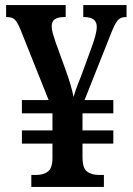

<svg xmlns="http://www.w3.org/2000/svg" viewBox="-20 -734 523 754"><path d="M103 0V-47H123Q151 -47 168.5 -60.5Q186 -74 186 -114V-170H66V-222H186V-289H66V-341H171L62 -614Q50 -644 39.5 -655.5Q29 -667 8 -667H4V-714H238V-667H232Q208 -667 195.5 -658.5Q183 -650 183 -630Q183 -618 187.5 -602.5Q192 -587 198 -569L235 -467Q247 -435 256 -404.5Q265 -374 269 -353Q273 -368 280.5 -389Q288 -410 297 -431L339 -546Q348 -570 354 -592Q360 -614 360 -629Q360 -667 310 -667H307V-714H477V-667H473Q452 -667 440.5 -652Q429 -637 411 -590L312 -341H425V-289H304V-222H425V-170H304V-117Q304 -74 321.5 -60.5Q339 -47 368 -47H388V0Z"/></svg>

Font: Noto Serif Thai Condensed SemiBold
Style: Regular
Weight: 600
Width: 3
Designer: Monotype Design Team
Foundry: Monotype Imaging Inc.
Version: Version 2.002; ttfautohint (v1.8.4.7-5d5b)